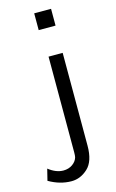

<svg xmlns="http://www.w3.org/2000/svg" viewBox="-194 -731 595 988"><g transform="rotate(-15 103.0 -237.0)"><path d="M-61 170.9 -45.9 109.9Q-6.8 140.6 32.2 141.1Q61 141.1 81.5 126.5Q102.1 111.8 107.9 90.8Q109.9 82 109.9 64.9V-444.8H185.1V49.8Q185.1 132.8 146 168.9Q106.9 205.1 59.1 205.1Q-2 205.1 -61 170.9ZM96.2 -589.8V-679.2H186V-589.8Z"/></g></svg>

Font: CMU Sans Serif
Style: Medium
Weight: 500
Version: Version 0.7.0